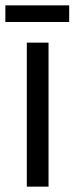

<svg xmlns="http://www.w3.org/2000/svg" viewBox="-37 -696 278 716"><path d="M144 0H63V-537H144ZM221 -676V-614H-17V-676Z"/></svg>

Font: Noto Sans Display Condensed
Style: Regular
Weight: 400
Width: 3
Designer: Monotype Design Team
Foundry: Monotype Imaging Inc.
Version: Version 1.900